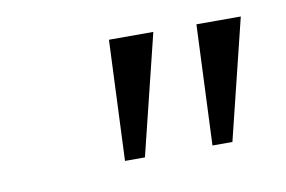

<svg xmlns="http://www.w3.org/2000/svg" viewBox="-37 -776 438 294"><g transform="rotate(-10 182.5 -629.5)"><path d="M273.5 -536 281.5 -723H350.5L304.5 -536ZM137.5 -536 145.5 -723H214.5L168.5 -536Z"/></g></svg>

Font: Public Sans Thin
Style: Italic
Weight: 100
Italic angle: -8°
Designer: The Public Sans project authors (U.S. Web Design System). Libre Franklin designed by Pablo Impallari and Rodrigo Fuenzal
Version: Version 2.000